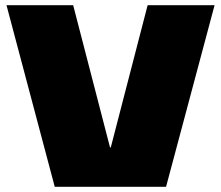

<svg xmlns="http://www.w3.org/2000/svg" viewBox="-20 -720 851 740"><path d="M5 -700H262L404 -152H407L549 -700H807L620 0H191Z"/></svg>

Font: Pathway Extreme 28pt Black
Style: Regular
Weight: 900
Designer: Eduardo Rodriguez Tunni
Foundry: Eduardo Rodriguez Tunni
Version: Version 1.001;gftools[0.9.26]